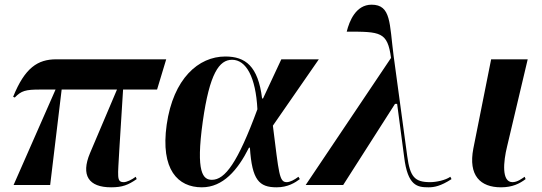

<svg xmlns="http://www.w3.org/2000/svg" viewBox="-20 -789 2314 819"><path d="M38 0H194L243 -407H479L364 -136C324 -41 358 10 454 10C502 10 527 0 563 -25L559 -35C542 -22 520 -12 508 -12C476 -12 483 -35 489 -151L505 -407H650L689 -536H220C141 -536 86 -500 36 -376L43 -373C71 -402 89 -407 151 -407H217Z M841 10C931 10 994 -63 1042 -159H1046C1055 -21 1085 10 1160 10C1208 10 1239 -10 1259 -25L1253 -35C1236 -22 1217 -12 1203 -12C1171 -12 1170 -47 1144 -253L1340 -536H1180L1102 -369H1098C1081 -507 1027 -548 941 -548C827 -548 719 -454 691 -257C664 -65 739 10 841 10ZM884 -22C847 -22 814 -50 845 -271C874 -476 915 -534 970 -534C1030 -534 1071 -460 1078 -323C994 -95 940 -22 884 -22Z M1284 0H1444L1665 -346H1674L1704 -119C1719 4 1760 10 1808 10C1832 10 1860 5 1906 -25L1901 -35C1880 -20 1840 -12 1815 -12C1749 -12 1729 -34 1717 -124L1659 -551C1641 -689 1649 -769 1565 -769C1498 -769 1470 -699 1459 -654C1603 -654 1633 -654 1648 -542Z M2117 10C2166 10 2197 -6 2222 -25L2218 -35C2206 -27 2187 -12 2166 -12C2119 -12 2127 -99 2143 -164L2231 -536H2075L1999 -155C1977 -40 2029 10 2117 10Z"/></svg>

Font: Noto Serif Display
Style: Bold Italic
Weight: 700
Italic angle: -12°
Designer: Monotype Design Team
Foundry: Monotype Imaging Inc.
Version: Version 2.009